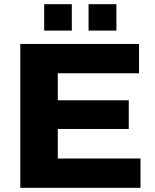

<svg xmlns="http://www.w3.org/2000/svg" viewBox="-20 -897 739 917"><path d="M191 -751H323V-877H191ZM403 -751H536V-877H403ZM77 0H651V-140H256V-281H595V-418H256V-547H644V-687H77Z"/></svg>

Font: Archivo ExtraBold
Style: Regular
Weight: 800
Designer: Hector Gatti
Foundry: Omnibus-Type
Version: Version 2.001